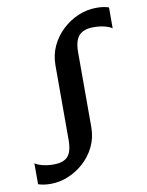

<svg xmlns="http://www.w3.org/2000/svg" viewBox="-86 -813 679 887"><g transform="rotate(-10 254.0 -370.0)"><path d="M80.5 12Q59.5 12 46.2 9.5Q33 7 21.5 3.5V-95Q33 -86.5 56.2 -80.2Q79.5 -74 110 -74Q154.5 -74 175.2 -96.2Q196 -118.5 196 -175V-523.5Q196 -572 215.2 -613.5Q234.5 -655 267.8 -686.2Q301 -717.5 342.2 -735Q383.5 -752.5 428 -752.5Q448 -752.5 461.5 -750.2Q475 -748 486 -744V-646Q475.5 -654 452.8 -660.2Q430 -666.5 398.5 -666.5Q353 -666.5 331.2 -643Q309.5 -619.5 309.5 -564.5V-214.5Q309.5 -164.5 289.5 -123Q269.5 -81.5 236 -51.2Q202.5 -21 162 -4.5Q121.5 12 80.5 12Z"/></g></svg>

Font: Merriweather 28pt Medium
Style: Regular
Weight: 500
Version: Version 2.100